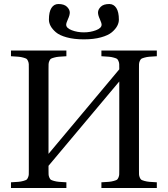

<svg xmlns="http://www.w3.org/2000/svg" viewBox="-20 -946 844 966"><path d="M226.1 -847.2Q226.1 -886.2 238.8 -906Q251.5 -925.8 273.9 -925.8Q302.7 -925.8 316.9 -911.9Q331.1 -897.9 331.1 -882.8Q331.1 -869.6 322 -849.9Q313 -830.1 313 -821.8Q313 -804.7 341.1 -793.9Q369.1 -783.2 401.9 -783.2Q434.6 -783.2 462.9 -793.9Q491.2 -804.7 491.2 -821.8Q491.2 -830.1 482.2 -849.9Q473.1 -869.6 473.1 -882.8Q473.1 -898.4 487.1 -912.1Q501 -925.8 529.8 -925.8Q552.2 -925.8 565.2 -905.8Q578.1 -885.7 578.1 -847.2Q578.1 -831.5 569.8 -815.7Q561.5 -799.8 543 -783.9Q524.4 -768.1 488 -758.1Q451.7 -748 401.9 -748Q352.1 -748 315.7 -758.1Q279.3 -768.1 261 -783.9Q242.7 -799.8 234.4 -815.7Q226.1 -831.5 226.1 -847.2ZM35.2 0V-28.8Q60.5 -30.3 72.8 -31.2Q85 -32.2 97.2 -35.6Q109.4 -39.1 113.3 -41.7Q117.2 -44.4 120.8 -52.7Q124.5 -61 124.8 -68.6Q125 -76.2 125 -92.8V-599.1Q125 -615.7 124.8 -623.3Q124.5 -630.9 120.8 -639.2Q117.2 -647.5 113.3 -650.1Q109.4 -652.8 97.2 -656.2Q85 -659.7 72.8 -660.6Q60.5 -661.6 35.2 -663.1V-691.9H314V-663.1Q288.6 -661.6 276.4 -660.6Q264.2 -659.7 252 -656.2Q239.7 -652.8 235.8 -650.1Q231.9 -647.5 228.3 -639.2Q224.6 -630.9 224.4 -623.3Q224.1 -615.7 224.1 -599.1V-171.9L580.1 -597.2V-599.1Q580.1 -615.7 579.8 -623.3Q579.6 -630.9 575.9 -639.2Q572.3 -647.5 568.4 -650.1Q564.5 -652.8 552.2 -656.2Q540 -659.7 527.8 -660.6Q515.6 -661.6 490.2 -663.1V-691.9H769V-663.1Q743.7 -661.6 731.4 -660.6Q719.2 -659.7 707 -656.2Q694.8 -652.8 690.9 -650.1Q687 -647.5 683.3 -639.2Q679.7 -630.9 679.4 -623.3Q679.2 -615.7 679.2 -599.1V-92.8Q679.2 -76.2 679.4 -68.6Q679.7 -61 683.3 -52.7Q687 -44.4 690.9 -41.7Q694.8 -39.1 707 -35.6Q719.2 -32.2 731.4 -31.2Q743.7 -30.3 769 -28.8V0H490.2V-28.8Q515.6 -30.3 527.8 -31.2Q540 -32.2 552.2 -35.6Q564.5 -39.1 568.4 -41.7Q572.3 -44.4 575.9 -52.7Q579.6 -61 579.8 -68.6Q580.1 -76.2 580.1 -92.8V-536.1L224.1 -111.8V-92.8Q224.1 -76.2 224.4 -68.6Q224.6 -61 228.3 -52.7Q231.9 -44.4 235.8 -41.7Q239.7 -39.1 252 -35.6Q264.2 -32.2 276.4 -31.2Q288.6 -30.3 314 -28.8V0Z"/></svg>

Font: Heuristica
Style: Regular
Weight: 400
Version: Version 1.0.2